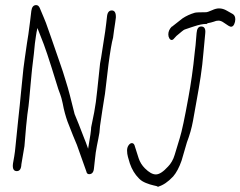

<svg xmlns="http://www.w3.org/2000/svg" viewBox="-20 -659 944 754"><path d="M330 25Q321 25 319 14L282 -90Q276 -103 267 -126Q258 -149 245 -182Q240 -196 235 -214Q230 -232 226 -254Q221 -277 216.5 -288.5Q212 -300 209 -309Q206 -318 199 -341Q192 -364 183 -392.5Q174 -421 165.5 -446.5Q157 -472 152 -485L127 -549Q123 -532 121 -516.5Q119 -501 117 -488Q116 -472 113 -447.5Q110 -423 106 -389Q106 -389 104 -368.5Q102 -348 99.5 -320.5Q97 -293 95 -270.5Q93 -248 92 -242Q90 -228 87.5 -209.5Q85 -191 82.5 -162Q80 -133 76 -85L64 -14Q63 13 46 13Q27 13 31 -17Q33 -28 36 -45.5Q39 -63 41 -86Q47 -147 51 -184Q55 -221 57.5 -245Q60 -269 62 -291L72 -390Q74 -406 77.5 -431Q81 -456 86 -490Q91 -517 98 -574L103 -616Q106 -639 122 -639Q131 -639 136 -628L152 -590Q153 -589 160.5 -569Q168 -549 181 -511L218 -404Q223 -390 227 -377.5Q231 -365 238 -342Q247 -314 254.5 -284.5Q262 -255 273 -211Q279 -197 288.5 -173Q298 -149 311 -115Q313 -110 317 -100Q321 -90 326 -75Q338 -143 338 -159Q343 -182 350 -218.5Q357 -255 362 -306L373 -410Q377 -430 381.5 -461Q386 -492 393 -535Q395 -549 397 -566Q399 -583 400 -592Q402 -618 419 -618Q436 -618 435 -590Q434 -583 432.5 -571Q431 -559 428 -541Q424 -511 424 -511Q420 -497 415.5 -470.5Q411 -444 406 -406L394 -305Q393 -293 389 -270.5Q385 -248 381.5 -223Q378 -198 375 -179Q372 -160 372 -155Q372 -142 366 -113.5Q360 -85 356 -60Q355 -50 353 -34.5Q351 -19 349 2Q347 25 330 25ZM654 -502Q649 -502 645 -508.5Q641 -515 641 -524Q641 -541 655 -555V-554L697 -587Q718 -601 745 -609Q749 -610 760 -610.5Q771 -611 789 -611Q795 -611 813 -619Q828 -626 840 -626Q856 -626 871 -617L894 -604Q904 -598 904 -583Q904 -573 899.5 -563.5Q895 -554 887 -554Q881 -554 859 -570Q848 -578 838 -578Q829 -578 820 -574Q808 -570 796 -568L790 -564V-565Q771 -565 744 -556Q740 -555 730 -551.5Q720 -548 705 -543Q702 -542 694 -535.5Q686 -529 673 -518L661 -505Q658 -502 654 -502ZM660 34Q630 66 601 74Q605 75 598 75H596Q596 75 596.5 75Q597 75 601 74Q597 72 583 69Q569 66 553 59.5Q537 53 528 44L525 41Q502 18 490 -17Q486 -30 482.5 -42.5Q479 -55 479 -68Q479 -80 485 -88.5Q491 -97 498 -97Q507 -97 510 -83Q517 -60 524.5 -37.5Q532 -15 549 2Q573 26 592 26Q612 26 640 -5Q648 -13 655 -25Q662 -37 666 -51L686 -117Q692 -136 700.5 -176Q709 -216 720 -277Q727 -315 733.5 -360Q740 -405 745 -456Q746 -463 748 -481.5Q750 -500 752 -529Q754 -555 770 -555Q789 -555 786 -528L779 -453Q775 -404 768 -358Q761 -312 753 -269L738 -185Q734 -163 728 -142Q722 -121 714 -100L693 -28Q679 12 660 34Z"/></svg>

Font: Square Peg
Style: Regular
Weight: 400
Designer: Robert E. Leuschke
Foundry: Robert E. Leuschke
Version: Version 1.010; ttfautohint (v1.8.4.7-5d5b)